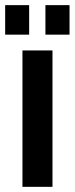

<svg xmlns="http://www.w3.org/2000/svg" viewBox="-42 -723 289 743"><path d="M44.9 -527.8H161.1V0H44.9ZM-22 -703.1H70.8V-588.9H-22ZM133.8 -703.1H227.1V-588.9H133.8Z"/></svg>

Font: D-DIN Condensed
Style: DINCondensed-Bold
Weight: 700
Width: 3
Designer: Charles Nix
Foundry: Datto Inc.
Version: Version 1.10